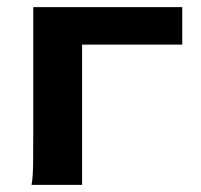

<svg xmlns="http://www.w3.org/2000/svg" viewBox="-20 -518 562 538"><path d="M210 0H68.4Q72.3 -20.5 72.8 -59.6Q73.2 -98.6 73.2 -148.9V-498H490.7V-393.1H210Z"/></svg>

Font: Andika
Style: Bold
Weight: 700
Designer: Victor Gaultney, Annie Olsen, Julie Remington, Don Collingsworth, Eric Hays, Becca Hirsbrunner
Foundry: SIL International
Version: Version 6.101